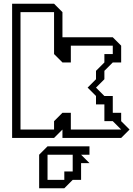

<svg xmlns="http://www.w3.org/2000/svg" viewBox="-20 -740 715 1030"><path d="M90 -45H270V-90L315 -135H360V-45H630L585 -90H540V-180H495V-225L450 -270L495 -315V-360L540 -405V-450H585V-495H360V-405H315L270 -450V-675H90ZM45 0V-720H270L315 -675V-540H585L630 -495V-405H585L540 -360V-315L495 -270L540 -225H585V-135H630V-90L675 -45L630 0H315V-45L270 0ZM235 90V225H325V180H370V90ZM190 90 235 45H460V90H415L460 135H415V225H370L325 270H190Z"/></svg>

Font: Rubik Iso
Style: Regular
Weight: 400
Designer: Hubert and Fischer, NaN
Foundry: Hubert and Fischer, NaN
Version: Version 2.200